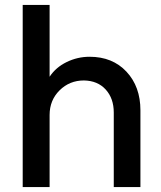

<svg xmlns="http://www.w3.org/2000/svg" viewBox="-20 -758 651 778"><path d="M343 -528Q436 -528 492.5 -467.5Q549 -407 549 -311V0H441V-302Q441 -359 408.5 -395Q376 -431 320 -432Q262 -432 221.5 -392Q181 -352 181 -292V0H72V-738H181V-447Q206 -485 250 -506.5Q294 -528 343 -528Z"/></svg>

Font: Metropolitano Medium
Style: Regular
Weight: 500
Designer: Fonts by Alex Slobzheninov & Chris M. Simpson / Changes by Cristiano Sobral
Foundry: Fonts by Alex Slobzheninov & Chris M. Simpson / Changes by Cristiano Sobral
Version: Version 1.00;August 30, 2020;FontCreator 13.0.0.2681 64-bit